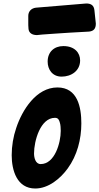

<svg xmlns="http://www.w3.org/2000/svg" viewBox="-20 -1075 569 1100"><path d="M221 -877C266 -880 314 -884 382 -888L490 -894C519 -897 529 -913 529 -940L521 -1016C518 -1045 501 -1055 474 -1055L186 -1031C159 -1028 142 -1009 142 -984V-943C142 -934 142 -924 143 -915V-913C144 -884 167 -874 192 -874ZM333 -636C388 -636 439 -669 439 -729C439 -772 408 -811 343 -811C290 -811 253 -777 253 -722C253 -677 280 -636 333 -636ZM309 -574C188 -574 107 -445 73 -342C56 -293 47 -238 47 -186C47 -99 77 5 182 5C258 5 326 -52 368 -110C422 -184 446 -277 446 -368C446 -460 425 -574 309 -574ZM213 -135C183 -135 175 -172 175 -196C175 -267 211 -400 295 -400C314 -400 319 -387 323 -372C327 -361 328 -338 328 -325C328 -257 294 -135 213 -135Z"/></svg>

Font: Bangerz
Style: Bold
Weight: 700
Designer: vernon adams
Foundry: Vernon Adams
Version: Version 2.10;December 28, 2023;FontCreator 13.0.0.2683 64-bi